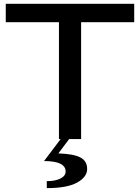

<svg xmlns="http://www.w3.org/2000/svg" viewBox="-20 -720 725 994"><path d="M319.8 168Q319.8 113.8 208 113.8L293.9 0H285.2V-605H9.8V-700.2H674.8V-605H399.9V0H337.9L282.2 74.2Q360.4 76.7 395.8 95Q431.2 113.3 431.2 154.8Q431.2 196.3 379.4 225.1Q327.6 253.9 222.2 253.9V217.8Q266.6 217.8 293.2 204.1Q319.8 190.4 319.8 168Z"/></svg>

Font: Copperplate Sans CC Heavy
Style: Regular
Weight: 400
Designer: indestructible type*
Foundry: Cowboy Collective
Version: Version 1.000